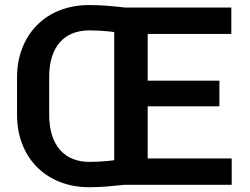

<svg xmlns="http://www.w3.org/2000/svg" viewBox="-20 -741 1004 770"><path d="M337.4 -720.7Q375 -720.7 411.1 -717.8Q447.3 -714.8 480 -710.9V-606Q448.2 -611.8 412.1 -615.5Q376 -619.1 337.4 -619.1Q300.8 -619.1 271 -607.2Q241.2 -595.2 220.2 -571.5Q199.2 -547.9 188.2 -512.7Q177.2 -477.5 177.2 -430.7V-281.2Q177.2 -234.4 188.5 -199Q199.7 -163.6 220.9 -139.6Q242.2 -115.7 272 -103.8Q301.8 -91.8 338.4 -91.8Q376.5 -91.8 412.6 -95.5Q448.7 -99.1 480 -105V0Q447.3 3.4 411.6 6.6Q376 9.8 338.4 9.8Q273.9 9.8 220.5 -11.2Q167 -32.2 128.4 -71Q89.8 -109.9 69.1 -163.3Q48.3 -216.8 48.3 -281.2V-429.7Q48.3 -494.1 69.1 -547.6Q89.8 -601.1 128.2 -639.9Q166.5 -678.7 219.7 -699.7Q272.9 -720.7 337.4 -720.7ZM909.2 -105.5V0H531.7V-105.5ZM572.3 -710.9V0H438V-710.9ZM859.9 -417.5V-314.5H531.7V-417.5ZM907.7 -710.9V-605H531.7V-710.9Z"/></svg>

Font: Roboto SemiBold
Style: Regular
Weight: 600
Designer: Christian Robertson
Foundry: Google
Version: Version 3.009; 2024